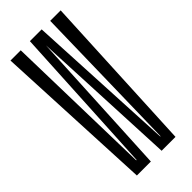

<svg xmlns="http://www.w3.org/2000/svg" viewBox="-200 -637 675 675"><g transform="rotate(-45 137.0 -300.0)"><path d="M41 0H110.5L138.5 -549.5L164 0H233L262 -600H210L197.5 -39H196L167.5 -600H109L79 -39.5H77L63.5 -600H12.5Z"/></g></svg>

Font: Anybody UltraCondensed Light
Style: Regular
Weight: 300
Width: 1
Version: Version 1.113;gftools[0.9.25]